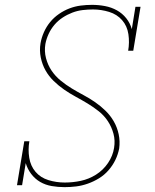

<svg xmlns="http://www.w3.org/2000/svg" viewBox="-20 -763 640 791"><path d="M246 8Q219 8 193 3.5Q167 -1 145.5 -13.5Q124 -26 108.5 -46.5Q93 -67 86 -91L71 0H50L80 -181H101Q95 -147 100.5 -113Q106 -79 126.5 -55Q147 -31 179.5 -21Q212 -11 247 -11Q280 -11 313 -18Q346 -25 375.5 -43.5Q405 -62 425 -91.5Q445 -121 450 -154Q455 -184 447.5 -212Q440 -240 424.5 -263.5Q409 -287 387 -304.5Q365 -322 341 -336.5Q317 -351 292 -364.5Q267 -378 244 -394Q221 -410 201 -429.5Q181 -449 167.5 -473Q154 -497 148 -526Q142 -555 147 -585Q151 -608 161 -630.5Q171 -653 186.5 -672Q202 -691 223 -705.5Q244 -720 266.5 -728.5Q289 -737 312.5 -740Q336 -743 359 -743Q386 -743 412.5 -738Q439 -733 461.5 -720.5Q484 -708 500 -688Q516 -668 523 -643L538 -735H559L529 -554H508Q514 -588 509 -622Q504 -656 483 -680Q462 -704 429.5 -714Q397 -724 363 -724Q342 -724 320.5 -721.5Q299 -719 278 -711Q257 -703 238 -690.5Q219 -678 204.5 -661Q190 -644 180.5 -623.5Q171 -603 167 -582Q162 -552 169.5 -523.5Q177 -495 192.5 -472Q208 -449 230 -431Q252 -413 276 -398.5Q300 -384 324.5 -371Q349 -358 372 -342Q395 -326 415 -306.5Q435 -287 449 -262.5Q463 -238 469 -209.5Q475 -181 471 -151Q466 -126 455 -103.5Q444 -81 427 -61.5Q410 -42 388 -28.5Q366 -15 342 -6.5Q318 2 294 5Q270 8 246 8Z"/></svg>

Font: Iosevka Etoile Thin Oblique
Style: Regular
Weight: 100
Italic angle: -9°
Designer: Belleve Invis
Foundry: Belleve Invis
Version: Version 15.5.2; ttfautohint (v1.8.4)